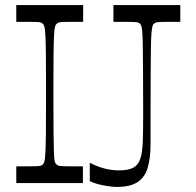

<svg xmlns="http://www.w3.org/2000/svg" viewBox="-20 -720 769 755"><path d="M44 0V-66Q60 -66 71.5 -66Q83 -66 93 -66Q122 -66 132.5 -67Q143 -68 148 -73Q152 -76 154.5 -84.5Q157 -93 158.5 -119.5Q160 -146 160.5 -200.5Q161 -255 161 -350Q161 -445 160.5 -499.5Q160 -554 158.5 -580.5Q157 -607 154.5 -615.5Q152 -624 148 -627Q143 -632 132.5 -633Q122 -634 93 -634Q83 -634 71.5 -634Q60 -634 44 -634V-700H307V-634Q293 -634 280.5 -634Q268 -634 258 -634Q229 -634 219 -633Q209 -632 204 -627Q199 -624 196.5 -615.5Q194 -607 192.5 -580.5Q191 -554 190.5 -499.5Q190 -445 190 -350Q190 -255 190.5 -200.5Q191 -146 192 -119.5Q193 -93 195.5 -84.5Q198 -76 203 -73Q208 -68 218.5 -67Q229 -66 257 -66Q267 -66 279.5 -66Q292 -66 306 -66V0ZM333 -8V-80Q364 -64 392.5 -57Q421 -50 448 -50Q483 -50 503 -60Q523 -70 531.5 -95Q540 -120 541.5 -163.5Q543 -207 543 -272Q543 -372 542.5 -436Q542 -500 541.5 -538Q541 -576 539.5 -594Q538 -612 535.5 -618.5Q533 -625 530 -627Q525 -632 514.5 -633Q504 -634 475 -634Q466 -634 454 -634Q442 -634 426 -634V-700H689V-634Q675 -634 662.5 -634Q650 -634 640 -634Q612 -634 601.5 -633Q591 -632 586 -627Q582 -625 580 -618.5Q578 -612 576 -594Q574 -576 573.5 -538Q573 -500 572.5 -436Q572 -372 572 -272V-154Q572 -99 561 -61Q550 -23 521 -4Q492 15 440 15Q417 15 384.5 8.5Q352 2 333 -8Z"/></svg>

Font: Ojuju
Style: Regular
Weight: 400
Designer: Chisaokwu Joboson, Mirko Velimirovic
Foundry: Udi Foundry
Version: Version 1.000